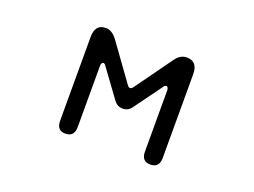

<svg xmlns="http://www.w3.org/2000/svg" viewBox="-85 -680 1169 883"><g transform="rotate(20 500.0 -238.5)"><path d="M499 -277.3Q506.8 -277.3 513.7 -287.1L641.6 -464.8Q665 -499 697.3 -499Q751 -499 751 -436.5V-26.4Q751 21.5 707 21.5Q664.1 21.5 664.1 -26.4V-326.2Q664.1 -334 661.1 -338.9Q658.2 -343.8 653.3 -343.8Q646.5 -343.8 640.6 -334L543 -200.2Q527.3 -176.8 500 -176.8Q472.7 -176.8 456.1 -200.2L358.4 -334Q352.5 -343.8 345.7 -343.8Q340.8 -343.8 337.9 -338.9Q335 -334 335 -326.2V-26.4Q335 21.5 291 21.5Q249 21.5 249 -26.4V-436.5Q249 -499 301.8 -499Q332 -499 357.4 -464.8L486.3 -286.1Q492.2 -277.3 499 -277.3Z"/></g></svg>

Font: FakePearl
Style: Regular
Weight: 400
Version: Version 1.2